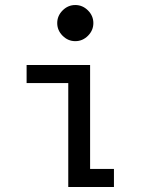

<svg xmlns="http://www.w3.org/2000/svg" viewBox="-20 -745 590 765"><path d="M339 -72H434V0H252V-414H86V-486H339ZM280 -581Q309 -581 330.5 -602.5Q352 -624 352 -653Q352 -682 330.5 -703.5Q309 -725 280 -725Q251 -725 229.5 -703.5Q208 -682 208 -653Q208 -624 229.5 -602.5Q251 -581 280 -581Z"/></svg>

Font: Codetta
Style: Regular
Weight: 400
Italic angle: -11°
Designer: Ulrich Proeller
Foundry: PROSA GmbH
Version: Version 2.00;September 29, 2018;FontCreator 11.5.0.2427 64-b